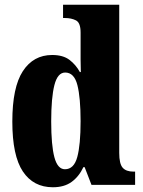

<svg xmlns="http://www.w3.org/2000/svg" viewBox="-20 -780 603 810"><path d="M203 10Q121 10 76.5 -56.5Q32 -123 32 -267Q32 -412 76.5 -480Q121 -548 200 -548Q246 -548 273 -527.5Q300 -507 317 -476H321Q320 -499 320 -529Q320 -559 320 -588V-643Q320 -684 300.5 -694Q281 -704 254 -704H246V-760H483V-135Q483 -89 497.5 -72.5Q512 -56 543 -56H550V0H366L337 -75H332Q313 -35 282 -12.5Q251 10 203 10ZM254 -66Q292 -66 306 -117.5Q320 -169 320 -269Q320 -368 306.5 -421Q293 -474 255 -474Q223 -474 209.5 -421Q196 -368 196 -268Q196 -167 209.5 -116.5Q223 -66 254 -66Z"/></svg>

Font: Noto Serif Bengali ExtraCondensed Black
Style: Regular
Weight: 900
Width: 2
Designer: Juan Bruce, Universal Thirst, Indian Type Foundry and the Monotype Design Team.
Foundry: Monotype Imaging Inc.
Version: Version 2.003; ttfautohint (v1.8.4.7-5d5b)